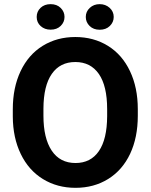

<svg xmlns="http://www.w3.org/2000/svg" viewBox="-20 -900 730 930"><path d="M647.5 -339.4Q647.5 -234.4 610.4 -155.3Q573.2 -76.2 504.2 -33.2Q435.1 9.8 345.7 9.8Q257.3 9.8 188 -32.7Q118.7 -75.2 80.6 -154.1Q42.5 -232.9 42 -335.4V-370.6Q42 -475.6 79.8 -555.4Q117.7 -635.3 186.8 -678Q255.9 -720.7 344.7 -720.7Q433.6 -720.7 502.7 -678Q571.8 -635.3 609.6 -555.4Q647.5 -475.6 647.5 -371.1ZM499 -371.6Q499 -483.4 459 -541.5Q418.9 -599.6 344.7 -599.6Q271 -599.6 231 -542.2Q190.9 -484.9 190.4 -374V-339.4Q190.4 -230.5 230.5 -170.4Q270.5 -110.4 345.7 -110.4Q419.4 -110.4 459 -168.2Q498.5 -226.1 499 -336.9ZM157.7 -817.9Q157.7 -844.2 176.5 -862.1Q195.3 -879.9 225.1 -879.9Q255.4 -879.9 273.9 -861.6Q292.5 -843.3 292.5 -817.9Q292.5 -792.5 273.9 -774.4Q255.4 -756.3 225.1 -756.3Q196.3 -756.3 177 -773.7Q157.7 -791 157.7 -817.9ZM395.5 -817.9Q395.5 -843.8 414.8 -861.8Q434.1 -879.9 462.9 -879.9Q491.2 -879.9 511 -862.1Q530.8 -844.2 530.8 -817.9Q530.8 -792.5 512 -774.2Q493.2 -755.9 462.9 -755.9Q432.6 -755.9 414.1 -774.2Q395.5 -792.5 395.5 -817.9Z"/></svg>

Font: Robotiche
Style: Bold
Weight: 700
Designer: Google
Version: Version 2.001150; 2014